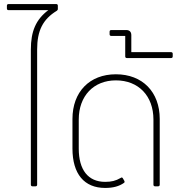

<svg xmlns="http://www.w3.org/2000/svg" viewBox="-20 -918 897 946"><path d="M22 -898C17 -898 14 -895 14 -890V-876C14 -871 17 -868 22 -868H218C157 -822 132 -764 132 -674V-8C132 -3 135 0 140 0H155C160 0 163 -3 163 -8V-674C163 -767 191 -823 260 -865C263 -867 265 -870 265 -874V-890C265 -895 262 -898 257 -898Z M498 8C537 8 567 0 591 -17C594 -19 595 -23 592 -28L585 -40C582 -44 580 -45 574 -41C550 -27 529 -22 498 -22C414 -22 368 -81 368 -186V-329C368 -445 441 -522 551 -522C663 -522 736 -445 736 -329V-8C736 -3 739 0 744 0H759C764 0 767 -3 767 -8V-332C767 -465 682 -552 551 -552C421 -552 337 -465 337 -332V-186C337 -61 395 8 498 8Z M627 -661V-745C627 -761 618 -770 602 -770H528C523 -770 520 -767 520 -762V-749C520 -744 523 -741 528 -741H597V-640C597 -635 600 -632 605 -632H823C828 -632 831 -635 831 -640V-653C831 -658 828 -661 823 -661Z"/></svg>

Font: LINE Seed Sans TH Thin
Style: Regular
Weight: 250
Designer: Dalton Maag Ltd | Thai characters by Cadson Demak Co.,Ltd.
Foundry: Dalton Maag Ltd
Version: Version 1.003